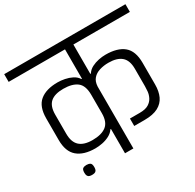

<svg xmlns="http://www.w3.org/2000/svg" viewBox="-216 -1038 1272 1251"><g transform="rotate(-30 420.0 -412.5)"><path d="M388 0V-183H384Q369 -161 344 -148Q319 -135 291 -129.5Q263 -124 238 -124Q151 -124 104 -164Q57 -204 57 -291V-453Q57 -542 104 -581Q151 -620 238 -620Q263 -620 291 -614.5Q319 -609 344 -596.5Q369 -584 384 -561H388V-782H-36V-840H876V-782H451V-561H455Q470 -584 494.5 -596.5Q519 -609 546.5 -614.5Q574 -620 599 -620Q688 -620 735 -581Q782 -542 782 -453V-290Q782 -239 765 -202Q748 -165 709.5 -144.5Q671 -124 606 -124H529V-180H603Q646 -180 669.5 -194.5Q693 -209 704 -231Q715 -253 717 -275.5Q719 -298 719 -313V-445Q719 -508 686 -536.5Q653 -565 589 -565Q553 -565 522 -555.5Q491 -546 472 -524.5Q453 -503 451 -466V0ZM132 15Q122 15 113.5 12.5Q105 10 100 2Q95 -6 95 -22Q95 -47 105.5 -53.5Q116 -60 132 -60Q148 -60 159 -53.5Q170 -47 170 -22Q170 -6 165 2Q160 10 151.5 12.5Q143 15 132 15ZM249 -180Q316 -180 352 -207.5Q388 -235 388 -301V-440Q388 -510 352 -537.5Q316 -565 249 -565Q184 -565 152 -537Q120 -509 120 -445V-301Q120 -239 152 -209.5Q184 -180 249 -180Z"/></g></svg>

Font: Matangi
Style: Regular
Weight: 400
Designer: Prashant Pant
Foundry: The Graphic Ant
Version: Version 3.002